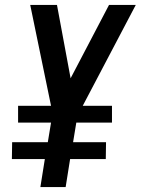

<svg xmlns="http://www.w3.org/2000/svg" viewBox="-20 -755 568 775"><path d="M143 0 161 -113H28L29 -181H173L186 -260H53V-328H186L102 -735H210L265 -439L420 -735H528L314 -328H432V-260H288L275 -181H408L407 -113H263L245 0Z"/></svg>

Font: Iosevka SS18 Semibold
Style: Italic
Weight: 600
Italic angle: -9°
Monospace: yes
Designer: Belleve Invis
Foundry: Belleve Invis
Version: Version 25.1.1; ttfautohint (v1.8.4)